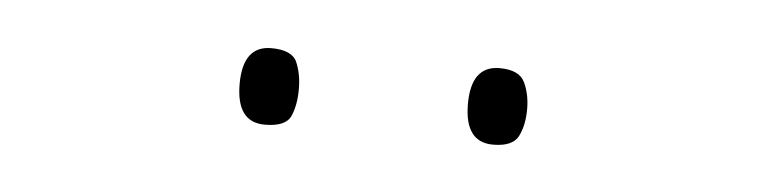

<svg xmlns="http://www.w3.org/2000/svg" viewBox="-23 -756 622 155"><g transform="rotate(5 287.5 -678.0)"><path d="M355 -678Q355 -647 378 -647Q394 -647 398.5 -656Q403 -665 403 -678Q403 -690 398.5 -699.5Q394 -709 378 -709Q355 -709 355 -678ZM170 -678Q170 -647 193 -647Q210 -647 214 -656Q218 -665 218 -678Q218 -690 214 -699.5Q210 -709 193 -709Q170 -709 170 -678Z"/></g></svg>

Font: Noto Sans UI Thin
Style: Regular
Weight: 250
Designer: Monotype Design Team
Foundry: Monotype Imaging Inc.
Version: Version 1.901